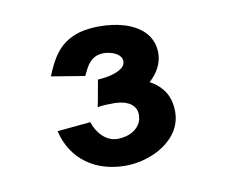

<svg xmlns="http://www.w3.org/2000/svg" viewBox="-48 -663 519 439"><g transform="rotate(-10 211.5 -444.0)"><path d="M78.3 -512.5 155.7 -499.8Q160 -509 164.3 -516.9Q168.6 -524.9 174.5 -531Q180.4 -537 188 -540.4Q195.7 -543.8 207 -543.8Q212.1 -543.8 218.9 -542.4Q225.8 -541.1 232 -538.1Q238.3 -535.1 242.8 -530.1Q247.4 -525.1 247.4 -517.8Q247.4 -509.1 240.3 -503.4Q233.3 -497.7 223.2 -494Q213.1 -490.3 201.9 -488.7Q190.7 -487 182.9 -486.7Q179.8 -470.8 177.4 -456Q175 -441.1 171.3 -424.6Q180.5 -426.3 189.6 -426.7Q198.6 -427.1 210.4 -427.1Q218.4 -427.1 227.2 -425.5Q236 -423.9 243.7 -419.9Q251.3 -415.8 256.2 -408.8Q261.1 -401.9 261.1 -391.1Q261.1 -379.3 255.9 -370.7Q250.7 -362.1 242.5 -356.4Q234.3 -350.7 224.2 -348Q214.2 -345.3 204.5 -345.3Q193.7 -345.3 184.8 -349.4Q176 -353.4 168.9 -360.3Q161.9 -367.2 156.8 -375.8Q151.8 -384.4 148.9 -393.8L71.6 -386.5Q77.5 -361.1 90.4 -341.5Q103.2 -321.9 121.5 -308.6Q139.8 -295.3 162.5 -288.5Q185.3 -281.7 210.6 -281.7Q225.9 -281.7 241.5 -284.6Q257 -287.5 271.8 -293.3Q286.6 -299.1 299.8 -307.9Q312.9 -316.7 322.8 -328Q332.7 -339.3 338.4 -353.5Q344.1 -367.7 344.1 -384.4Q344.1 -396.2 341.5 -407.2Q338.9 -418.2 333.3 -427.9Q327.6 -437.6 318.9 -445.8Q310.3 -454.1 298.1 -460.3Q313.2 -473.5 321.2 -489.6Q329.3 -505.7 329.3 -522.3Q329.3 -538.4 324 -550.7Q318.8 -563 309.7 -572.3Q300.6 -581.5 288.6 -588Q276.7 -594.5 263.1 -598.5Q249.6 -602.5 235.5 -604.2Q221.5 -606 208.1 -606Q180.7 -606 160.6 -600.4Q140.6 -594.8 125.3 -583.4Q110.1 -572 98.9 -554.4Q87.8 -536.8 78.3 -512.5Z"/></g></svg>

Font: Saysettha
Style: Regular
Weight: 400
Designer: John M. Durdin
Foundry: Lao Script for Windows
Version: Version 2.201